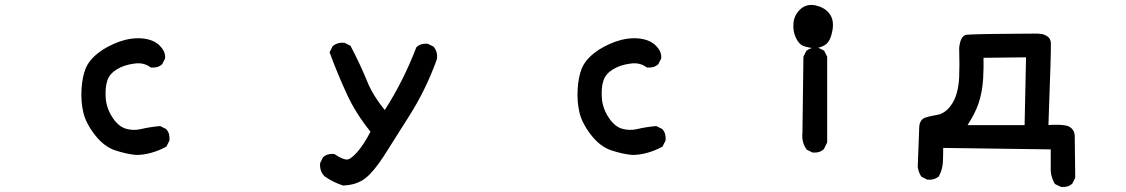

<svg xmlns="http://www.w3.org/2000/svg" viewBox="-20 -609 4540 774"><path d="M527.3 15.6Q489.3 11.7 445.8 -2.4Q422.9 -9.8 402.1 -25.4Q381.3 -41 362.8 -64.9Q326.2 -111.8 315.9 -155.8Q305.7 -199.2 308.6 -248.5Q311.5 -297.9 324.7 -331.5Q338.4 -366.2 376 -395.5Q394 -409.7 415.3 -420.9Q436.5 -432.1 460.4 -440.9Q509.3 -458 553.7 -454.1Q599.1 -449.7 623 -425.8Q647.9 -401.4 645.5 -375V-373L644.5 -371.6L634.8 -352.1L633.8 -350.1L632.3 -349.1Q615.7 -334.5 589.8 -336.9L586.9 -337.4L585 -338.9Q572.3 -348.1 556.4 -351.8Q540.5 -355.5 520.5 -352.5Q479 -347.2 449.7 -328.6Q421.4 -311 412.6 -284.2Q403.3 -255.9 406.2 -213.4Q407.7 -192.9 414.6 -173.3Q421.4 -153.8 433.6 -135.3Q441.4 -123 450.2 -114Q459 -105 468 -99.1Q477.1 -93.3 486.8 -90.3Q517.1 -81.5 547.4 -88.4Q581.5 -96.7 623 -100.6H626L628.4 -99.6L647.9 -89.8L649.9 -88.9L650.9 -87.4Q665.5 -70.8 663.1 -43.9V-42L662.1 -40.5L652.3 -21L650.9 -18.1L647.9 -16.6Q622.1 -2.4 591.8 6.3Q561 15.6 528.3 15.6H527.8Z M1361.3 138.2Q1322.8 126 1288.1 101.6L1287.6 101.1L1286.6 100.1Q1268.1 79.6 1270.5 49.8V48.3L1271.5 46.4L1281.2 26.9L1282.2 24.9L1283.7 23.9Q1300.3 9.3 1326.2 11.7L1328.6 12.2L1330.6 13.7Q1345.2 23.4 1357.2 28.6Q1369.1 33.7 1377 34.2Q1392.1 35.2 1418.9 5.4Q1446.3 -25.4 1473.6 -78.1Q1413.1 -152.8 1377 -232.4Q1339.8 -313.5 1310.1 -394L1308.6 -397.9L1310.5 -401.9L1320.3 -421.4L1321.3 -423.3L1323.2 -424.8Q1341.8 -439 1367.2 -436.5H1369.1L1370.6 -435.5L1390.1 -425.8L1393.1 -424.3L1394.5 -421.4Q1429.7 -354.5 1458.5 -285.2Q1470.7 -253.9 1489.3 -223.9Q1507.8 -193.8 1531.2 -165.5Q1567.9 -222.7 1597.7 -281.7Q1630.9 -346.7 1657.7 -416.5L1658.7 -418.9L1660.6 -420.4Q1677.2 -435.1 1703.1 -432.6H1705.1L1706.5 -431.6L1726.1 -421.9L1728 -420.9L1729.5 -418.9Q1745.6 -397.9 1741.2 -370.6L1740.7 -369.6V-368.7Q1697.3 -248.5 1630.4 -142.6Q1564 -37.6 1526.4 21.5Q1516.6 36.6 1507.3 49.3Q1498 62 1489 73Q1480 84 1471.2 93Q1462.4 102.1 1453.6 108.9Q1418.5 136.7 1364.7 138.7H1362.8Z M2527.3 15.6Q2489.3 11.7 2445.8 -2.4Q2422.9 -9.8 2402.1 -25.4Q2381.3 -41 2362.8 -64.9Q2326.2 -111.8 2315.9 -155.8Q2305.7 -199.2 2308.6 -248.5Q2311.5 -297.9 2324.7 -331.5Q2338.4 -366.2 2376 -395.5Q2394 -409.7 2415.3 -420.9Q2436.5 -432.1 2460.4 -440.9Q2509.3 -458 2553.7 -454.1Q2599.1 -449.7 2623 -425.8Q2647.9 -401.4 2645.5 -375V-373L2644.5 -371.6L2634.8 -352.1L2633.8 -350.1L2632.3 -349.1Q2615.7 -334.5 2589.8 -336.9L2586.9 -337.4L2585 -338.9Q2572.3 -348.1 2556.4 -351.8Q2540.5 -355.5 2520.5 -352.5Q2479 -347.2 2449.7 -328.6Q2421.4 -311 2412.6 -284.2Q2403.3 -255.9 2406.2 -213.4Q2407.7 -192.9 2414.6 -173.3Q2421.4 -153.8 2433.6 -135.3Q2441.4 -123 2450.2 -114Q2459 -105 2468 -99.1Q2477.1 -93.3 2486.8 -90.3Q2517.1 -81.5 2547.4 -88.4Q2581.5 -96.7 2623 -100.6H2626L2628.4 -99.6L2647.9 -89.8L2649.9 -88.9L2650.9 -87.4Q2665.5 -70.8 2663.1 -43.9V-42L2662.1 -40.5L2652.3 -21L2650.9 -18.1L2647.9 -16.6Q2622.1 -2.4 2591.8 6.3Q2561 15.6 2528.3 15.6H2527.8Z M3253.4 4.9 3233.9 -4.9 3231.4 -5.9 3230.5 -8.3Q3210.9 -36.1 3214.8 -72.8L3218.8 -377.9V-380.4L3219.7 -382.3L3229.5 -401.9L3230.5 -403.8L3232.4 -405.3Q3251 -419.4 3276.4 -417H3278.3L3279.8 -416L3299.3 -406.2L3302.2 -404.8L3303.7 -401.9L3313.5 -382.3L3314.5 -380.4V-377.9V-37.1V-34.7L3313.5 -32.7L3301.8 -9.3L3300.8 -7.3L3299.3 -6.3Q3282.7 8.3 3256.8 5.9H3254.9ZM3258.8 -415Q3255.9 -415.5 3252.9 -415.8Q3250 -416 3247.3 -416.5Q3244.6 -417 3241.9 -417.5Q3239.3 -418 3236.6 -418.7Q3233.9 -419.4 3231.2 -419.9Q3228.5 -420.4 3226.1 -421.1Q3223.6 -421.9 3221.2 -422.9Q3210.4 -426.3 3202.4 -435.1Q3194.3 -443.8 3188 -457.5Q3175.8 -483.4 3178.7 -516.1Q3180.2 -532.7 3187.3 -546.6Q3194.3 -560.5 3206.5 -571.8Q3231.4 -594.7 3267.6 -587.4Q3284.7 -583.5 3298.6 -575.7Q3312.5 -567.9 3322.3 -555.7Q3343.3 -530.3 3335.9 -486.8Q3328.1 -443.4 3308.1 -429.2Q3288.1 -415 3259.8 -415H3259.3Z M4255.4 143.6 4234.9 133.8 4232.4 132.3 4231 129.9Q4213.9 100.1 4215.8 64V-6.8L3782.2 -12.7Q3782.2 1.5 3782 14.4Q3781.7 27.3 3781.2 40.5Q3780.3 72.8 3765.6 100.1L3764.6 102.1L3762.7 103.5Q3745.1 117.7 3719.7 115.2H3717.8L3716.3 114.3L3696.8 104.5L3694.3 103L3692.9 101.1Q3682.1 83.5 3679.7 63.5V63V62L3685.5 -92.8Q3686 -126 3709.5 -134.8Q3728 -141.1 3755.9 -145.5Q3779.8 -148.9 3799.8 -168Q3810.1 -178.2 3818.4 -191.2Q3826.7 -204.1 3832.5 -220.2Q3844.7 -252.9 3846.7 -298.3Q3848.6 -344.7 3846.7 -414.6V-415.5V-416Q3851.6 -464.4 3875.5 -468.8Q3879.4 -469.2 3893.6 -470Q3907.7 -470.7 3930.4 -471.2Q3953.1 -471.7 3988 -472.2Q4022.9 -472.7 4064.7 -472.9Q4106.4 -473.1 4163.1 -473.6H4163.6Q4172.4 -473.1 4180.2 -471.7Q4188 -470.2 4194.3 -467Q4200.7 -463.9 4205.6 -459.7Q4210.4 -455.6 4213.1 -449.5Q4215.8 -443.4 4216.3 -436Q4217.8 -409.7 4206.5 -105Q4252.4 -107.9 4276.9 -103Q4283.2 -101.6 4288.6 -99.1Q4293.9 -96.7 4298.1 -93Q4302.2 -89.4 4305.4 -84.7Q4308.6 -80.1 4310.3 -74.5Q4312 -68.8 4312.5 -62V-61.5L4314.5 105.5V107.9L4313.5 109.9L4303.7 129.4L4302.7 131.3L4301.3 132.3Q4284.7 147 4258.8 144.5H4257.3ZM4110.4 -104.5 4116.2 -377.9 3944.8 -376Q3945.8 -341.3 3943.4 -293.5Q3942.4 -279.3 3940.9 -266.1Q3939.5 -252.9 3937 -240Q3934.6 -227.1 3931.4 -214.8Q3928.2 -202.6 3924.3 -190.9Q3910.6 -151.4 3880.4 -104.5Z"/></svg>

Font: NaikaiFont
Style: Bold
Weight: 700
Version: Version 1.89